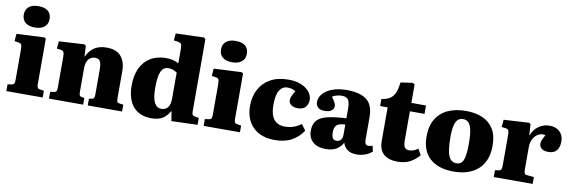

<svg xmlns="http://www.w3.org/2000/svg" viewBox="-55 -1231 5042 1691"><g transform="rotate(10 2466.0 -386.0)"><path d="M181 -595Q125 -595 95 -620Q65 -645 65 -691Q65 -735 94.5 -760.5Q124 -786 181 -786Q239 -786 267.5 -761Q296 -736 296 -690Q296 -646 265.5 -620.5Q235 -595 181 -595ZM31 0V-61L68 -66Q84 -69 89 -78Q94 -87 94 -113V-381Q94 -413 88 -425.5Q82 -438 59 -441L26 -446L31 -512L279 -524L293 -515V-113Q293 -89 297.5 -79Q302 -69 320 -66L356 -60V0Z M412 0V-61L447 -66Q462 -68 467 -77Q472 -86 472 -113V-384Q472 -414 466 -426.5Q460 -439 437 -442L404 -446L410 -512L637 -525L651 -515L656 -420H659Q682 -473 725.5 -502Q769 -531 835 -531Q924 -531 965 -482Q1006 -433 1006 -353V-107Q1006 -84 1011.5 -75.5Q1017 -67 1036 -65L1066 -61V0H759V-60L782 -64Q798 -66 803 -75Q808 -84 808 -106V-326Q808 -384 795 -404.5Q782 -425 750 -425Q717 -425 693.5 -398.5Q670 -372 670 -314V-108Q670 -85 674 -76Q678 -67 693 -64L718 -60V0Z M1330 14Q1224 14 1166.5 -52Q1109 -118 1109 -243Q1109 -331 1139.5 -395.5Q1170 -460 1228 -495.5Q1286 -531 1369 -531Q1403 -531 1430.5 -523.5Q1458 -516 1480 -504V-639Q1480 -665 1473 -676Q1466 -687 1441 -691L1406 -696L1412 -759L1665 -767L1678 -753V-111Q1678 -88 1683.5 -79.5Q1689 -71 1709 -67L1741 -62V0L1508 8L1495 -76H1490Q1471 -39 1433.5 -12.5Q1396 14 1330 14ZM1401 -83Q1437 -83 1458.5 -108Q1480 -133 1480 -188V-421Q1442 -447 1402 -447Q1358 -447 1337.5 -403Q1317 -359 1317 -260Q1317 -165 1339 -124Q1361 -83 1401 -83Z M1945 -595Q1889 -595 1859 -620Q1829 -645 1829 -691Q1829 -735 1858.5 -760.5Q1888 -786 1945 -786Q2003 -786 2031.5 -761Q2060 -736 2060 -690Q2060 -646 2029.5 -620.5Q1999 -595 1945 -595ZM1795 0V-61L1832 -66Q1848 -69 1853 -78Q1858 -87 1858 -113V-381Q1858 -413 1852 -425.5Q1846 -438 1823 -441L1790 -446L1795 -512L2043 -524L2057 -515V-113Q2057 -89 2061.5 -79Q2066 -69 2084 -66L2120 -60V0Z M2433 14Q2306 14 2236.5 -56.5Q2167 -127 2167 -246Q2167 -329 2201.5 -393.5Q2236 -458 2301.5 -494.5Q2367 -531 2462 -531Q2531 -531 2578.5 -510Q2626 -489 2651 -456Q2676 -423 2676 -387Q2676 -353 2655 -325Q2634 -297 2584 -297Q2547 -297 2525 -313Q2503 -329 2503 -358Q2503 -371 2510.5 -389.5Q2518 -408 2538 -441Q2506 -461 2465 -461Q2420 -461 2394 -420Q2368 -379 2368 -289Q2368 -118 2500 -118Q2539 -118 2573 -129Q2607 -140 2646 -166L2684 -113Q2645 -55 2584.5 -20.5Q2524 14 2433 14Z M2888 14Q2814 14 2773 -22.5Q2732 -59 2732 -123Q2732 -183 2762.5 -216Q2793 -249 2857 -264Q2921 -279 3022 -284V-371Q3022 -424 3007 -448.5Q2992 -473 2948 -473Q2926 -473 2902.5 -466.5Q2879 -460 2864 -449Q2888 -417 2895.5 -399.5Q2903 -382 2903 -371Q2903 -347 2882 -331Q2861 -315 2820 -315Q2780 -315 2761 -333.5Q2742 -352 2742 -382Q2742 -421 2771 -455Q2800 -489 2854.5 -509.5Q2909 -530 2985 -530Q3102 -530 3161.5 -484Q3221 -438 3221 -330V-125Q3221 -79 3254 -79Q3271 -79 3291 -86L3303 -37Q3279 -14 3242 0Q3205 14 3166 14Q3112 14 3081 -10Q3050 -34 3041 -70Q3024 -35 2987.5 -10.5Q2951 14 2888 14ZM2969 -74Q2995 -74 3008.5 -90.5Q3022 -107 3022 -137V-228Q2970 -227 2947.5 -208Q2925 -189 2925 -143Q2925 -109 2935 -91.5Q2945 -74 2969 -74Z M3530 14Q3451 14 3407 -24Q3363 -62 3363 -143V-442H3296V-505Q3347 -512 3375 -532.5Q3403 -553 3416.5 -588.5Q3430 -624 3437 -678L3543 -693L3562 -683V-517H3693V-442H3562V-178Q3562 -143 3573 -122.5Q3584 -102 3615 -102Q3655 -102 3693 -131L3723 -77Q3690 -37 3643.5 -11.5Q3597 14 3530 14Z M4031 14Q3896 14 3820.5 -53Q3745 -120 3745 -249Q3745 -345 3783.5 -407.5Q3822 -470 3890.5 -500.5Q3959 -531 4051 -531Q4134 -531 4197.5 -503.5Q4261 -476 4296.5 -418.5Q4332 -361 4332 -269Q4332 -133 4252.5 -59.5Q4173 14 4031 14ZM4044 -62Q4089 -62 4106 -104.5Q4123 -147 4123 -251Q4123 -333 4112.5 -377.5Q4102 -422 4082.5 -439Q4063 -456 4036 -456Q4010 -456 3991.5 -440.5Q3973 -425 3963 -387Q3953 -349 3953 -281Q3953 -160 3975 -111Q3997 -62 4044 -62Z M4390 0V-61L4425 -66Q4440 -69 4445 -78.5Q4450 -88 4450 -114V-381Q4450 -413 4445 -426Q4440 -439 4416 -442L4382 -446L4388 -512L4613 -525L4628 -515L4634 -417H4637Q4657 -471 4700.5 -501Q4744 -531 4796 -531Q4855 -531 4888.5 -498Q4922 -465 4922 -411Q4922 -360 4898 -330.5Q4874 -301 4824 -301Q4783 -301 4763 -318.5Q4743 -336 4743 -361Q4743 -376 4749 -392Q4755 -408 4774 -441Q4746 -451 4716.5 -437.5Q4687 -424 4667.5 -391.5Q4648 -359 4648 -311V-113Q4648 -89 4653 -79Q4658 -69 4677 -67L4738 -61V0Z"/></g></svg>

Font: Literata 36pt ExtraBold
Style: Regular
Weight: 800
Designer: Latin by Veronika Burian and Jose Scaglione. Greek by Irene Vlachou. Cyrillic by Vera Evstafieva.
Foundry: TypeTogether
Version: Version 3.002